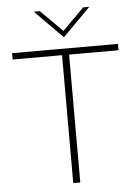

<svg xmlns="http://www.w3.org/2000/svg" viewBox="-60 -947 716 993"><g transform="rotate(-5 298.0 -450.5)"><path d="M279.5 0H316V-664H572.5V-697H23V-664H279.5ZM153 -901 297.5 -755.5 441.5 -901H410L297.5 -788.5L184.5 -901Z"/></g></svg>

Font: HK Grotesk ExtraLight
Style: Regular
Weight: 200
Designer: Alfredo Marco Pradil
Foundry: Hanken Design Co.
Version: Version 3.001;FEAKit 1.0